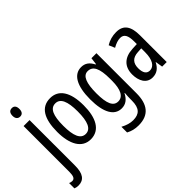

<svg xmlns="http://www.w3.org/2000/svg" viewBox="-161 -1171 1843 1843"><g transform="rotate(-45 760.5 -249.5)"><path d="M59 -681C59 -645 77 -624 107 -624C137 -624 153 -645 153 -681C153 -718 138 -739 107 -739C76 -739 59 -719 59 -681ZM36 240C108 239 146 190 146 82V-537H65V83C65 141 53 167 22 167C11 167 -1 164 -13 159V231C1 237 17 240 36 240Z M614 -269C614 -452 548 -547 434 -547C310 -547 253 -446 253 -269C253 -101 313 10 432 10C557 10 614 -102 614 -269ZM336 -269C336 -407 365 -476 434 -476C501 -476 532 -407 532 -269C532 -130 501 -61 434 -61C366 -61 336 -132 336 -269Z M855 -547C757 -547 698 -452 698 -266C698 -85 754 10 852 10C906 10 944 -18 973 -75H977C974 -43 973 -13 973 9V25C973 129 931 168 849 168C809 168 769 156 724 132V209C763 230 802 240 851 240C993 240 1054 155 1054 6V-537H986L977 -466H972C943 -523 906 -547 855 -547ZM872 -475C942 -475 973 -412 973 -270V-245C973 -123 939 -61 875 -61C811 -61 781 -123 781 -265C781 -402 809 -475 872 -475Z M1331 -547C1280 -547 1233 -534 1191 -508L1217 -447C1255 -469 1288 -480 1318 -480C1369 -480 1390 -442 1390 -360V-325L1329 -322C1216 -317 1152 -256 1152 -150C1152 -65 1189 10 1272 10C1328 10 1367 -18 1395 -74H1397L1409 0H1471V-362C1471 -480 1432 -547 1331 -547ZM1343 -263 1391 -266V-212C1391 -114 1356 -56 1300 -56C1259 -56 1235 -86 1235 -152C1235 -222 1270 -259 1343 -263Z"/></g></svg>

Font: Noto Sans Sinhala ExtraCondensed
Style: Regular
Weight: 400
Width: 2
Designer: Jelle Bosma - Monotype Design Team
Foundry: Monotype Imaging Inc.
Version: Version 2.006